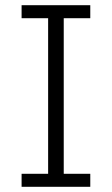

<svg xmlns="http://www.w3.org/2000/svg" viewBox="-20 -718 430 738"><path d="M63 0V-50H165V-648H63V-698H327V-648H225V-50H327V0Z"/></svg>

Font: IBM Plex Sans Devanagari Light
Style: Regular
Weight: 300
Designer: Mike Abbink, Paul van der Laan, Pieter van Rosmalen, Erin McLaughlin
Foundry: Bold Monday
Version: Version 1.1